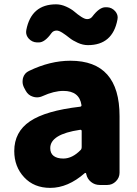

<svg xmlns="http://www.w3.org/2000/svg" viewBox="-20 -868 645 901"><path d="M215.8 13.7Q139.6 13.7 93.3 -36.1Q46.9 -85.9 46.9 -159.2Q46.9 -249 120.6 -298.8Q194.3 -348.6 355.5 -367.2Q363.3 -368.2 362.3 -375Q352.5 -441.4 277.3 -441.4Q233.4 -441.4 179.7 -417Q167 -411.1 153.3 -411.1Q144.5 -411.1 134.8 -414.1Q112.3 -420.9 100.6 -442.4L92.8 -457Q85.9 -470.7 85.9 -484.4Q85.9 -493.2 87.9 -502Q94.7 -525.4 116.2 -535.2Q214.8 -583 310.5 -583Q541 -583 541 -323.2V-57.6Q541 -34.2 523.9 -17.1Q506.8 0 483.4 0H448.2Q424.8 0 407.2 -14.2Q389.6 -28.3 384.8 -50.8L383.8 -54.7Q382.8 -56.6 380.9 -56.6Q378.9 -56.6 377.9 -55.7Q298.8 13.7 215.8 13.7ZM277.3 -124Q319.3 -124 358.4 -164.1Q363.3 -168.9 363.3 -176.8V-252.9Q363.3 -259.8 355.5 -258.8Q215.8 -238.3 215.8 -172.9Q215.8 -148.4 231.9 -136.2Q248 -124 277.3 -124ZM392.6 -656.2Q369.1 -656.2 345.2 -667Q321.3 -677.7 305.7 -690.4Q290 -703.1 273.4 -713.9Q256.8 -724.6 246.1 -724.6Q230.5 -724.6 221.7 -712.9Q190.4 -668.9 162.1 -668.9Q161.1 -668.9 160.2 -668.9H153.3Q129.9 -669.9 114.3 -687.5Q102.5 -701.2 102.5 -717.8Q102.5 -722.7 103.5 -727.5Q127 -847.7 243.2 -847.7Q266.6 -847.7 290.5 -836.9Q314.5 -826.2 329.6 -813Q344.7 -799.8 361.3 -789.1Q377.9 -778.3 388.7 -778.3Q404.3 -778.3 413.1 -790Q446.3 -834 474.6 -834Q475.6 -834 476.6 -834H482.4Q504.9 -833 520.5 -815.4Q532.2 -801.8 532.2 -786.1Q532.2 -781.2 531.2 -776.4Q508.8 -656.2 392.6 -656.2Z"/></svg>

Font: Gen Jyuu Gothic Heavy
Style: Bold
Weight: 900
Designer: [Source Han Sans]
Ryoko NISHIZUKA  (kana & ideographs); Paul D. Hunt (Latin, Greek & Cyrillic); Wenlong ZHANG  (bopomofo
Version: Version 1.002.20150607